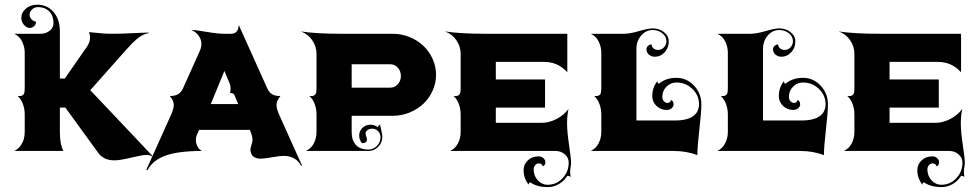

<svg xmlns="http://www.w3.org/2000/svg" viewBox="-20 -629 4083 800"><path d="M39.1 0Q54.2 -6.6 64.5 -20.4Q74.7 -34.2 78.9 -48.7Q83 -63.2 83 -78.1V-152.3Q83 -176.3 74.7 -197.3Q66.4 -218.3 53.5 -228.5Q62.7 -228.5 67.3 -229.2Q71.8 -230 76 -233.4Q80.3 -236.8 81.7 -243.9Q83 -251 83 -263.7V-410.2Q83 -433.3 72 -456.1Q61 -478.8 39.1 -488.3H149.7Q171.1 -488.3 187 -500.9Q202.9 -513.4 202.9 -532.2Q202.9 -564.2 184.8 -581.8Q166.7 -599.4 138.7 -599.4Q124 -599.4 113.6 -589.7Q103.3 -580.1 103.3 -566.7Q103.3 -555.9 112.3 -547.5Q121.3 -539.1 130.1 -539.1Q130.1 -527.8 122.6 -520.3Q115 -512.7 103.3 -512.7Q90.1 -512.7 79.5 -525.8Q68.8 -538.8 68.8 -554.4Q68.8 -577.1 88 -593.3Q107.2 -609.4 134.3 -609.4Q177.2 -609.4 203.4 -578.7Q229.5 -548.1 229.5 -498V-301.8H250L343 -435.5Q355.2 -453.1 355.2 -473.4Q355.2 -484.9 350.6 -495.1Q364.5 -494.1 381 -492.3Q397.5 -490.5 412.5 -489.4Q427.5 -488.3 449.2 -488.3Q481.9 -488.3 532.1 -490.7Q582.3 -493.2 599.6 -493.2V-491.2Q586.2 -488.8 573.9 -482.5Q561.5 -476.3 548.8 -465.2Q536.1 -454.1 528 -445.6Q519.8 -437 505.6 -421.4L356.2 -253.2L615.2 20.5L613.3 22.5Q605.2 16.6 588.9 16.6Q573.2 16.6 526.7 27.8Q480.2 39.1 456.1 39.1Q412.1 39.1 389.6 8.3L252.4 -180.7H229.5V-78.1Q229.5 -27.6 244.1 0Z M589.8 78.1 692.6 -150.4Q704.1 -176.3 704.1 -191.9Q704.1 -209.7 687.5 -229Q710.2 -229 722.5 -236.7Q734.9 -244.4 742.2 -260.3L812.3 -416.3Q819.1 -431.4 819.1 -445.6Q819.1 -465.1 807.5 -480.6Q795.9 -496.1 777.1 -504.9Q793.9 -504.2 840.5 -496.2Q887 -488.3 915 -488.3H943.4Q957.8 -488.3 965.8 -497.3Q973.9 -506.3 973.9 -521.7L975.8 -522.7L1094 -260Q1101.3 -244.1 1113.5 -236.5Q1125.7 -228.8 1148.4 -228.8Q1132.1 -209.7 1132.1 -191.7Q1132.1 -176 1143.6 -150.1L1238.3 60.5L1235.4 62.5Q1212.9 20.5 1161.1 20.5Q1145.8 20.5 1113 26.4Q1080.3 32.2 1065.4 32.2Q1054 32.2 1045.5 28.8Q1037.1 25.4 1033.1 21.1Q1029.1 16.8 1026.6 10.7Q1024.2 4.6 1023.8 1.1Q1023.4 -2.4 1023.4 -5.9Q1023.4 -12.9 1027.8 -25.5Q1032.2 -38.1 1032.2 -46.9Q1032.2 -57.1 1028.3 -67.9L1021.2 -87.9H809.8L799.8 -65.9Q796.1 -57.4 796.1 -46.6Q796.1 -32.2 802.7 -19Q809.3 -5.9 821.3 0Q723.1 0 669.6 19.4Q616 38.8 594.7 80.1ZM858.2 -195.3H972.4L957 -232.4Q954.8 -237.8 950.9 -239.4Q947 -241 938.7 -241.5Q940.7 -248.5 940.7 -258.3Q940.7 -272.7 936.5 -282.2L915 -333.5Z M1233.4 -498Q1296.4 -488.3 1403.3 -488.3H1616.2Q1652.8 -488.3 1686.3 -474.7Q1719.7 -461.2 1744 -438.2Q1768.3 -415.3 1782.6 -383.7Q1796.9 -352.1 1796.9 -317.4Q1796.9 -282.7 1782.6 -251.1Q1768.3 -219.5 1744 -196.5Q1719.7 -173.6 1686.3 -160Q1652.8 -146.5 1616.2 -146.5H1445.3V-78.1Q1445.3 -44.4 1462.8 -25.1Q1480.2 -5.9 1514.6 -5.9Q1535.6 -5.9 1550.5 -21Q1565.4 -36.1 1565.4 -57.6Q1565.4 -72 1555.4 -82.4Q1545.4 -92.8 1531.2 -92.8Q1519.8 -92.8 1511.5 -87Q1503.2 -81.3 1503.2 -73.2Q1503.2 -68.1 1506.1 -60.4Q1509 -52.7 1509 -47.6Q1509 -32.5 1488.3 -32.5Q1476.6 -46.6 1476.6 -64.5Q1476.6 -83 1490.2 -96.2Q1503.9 -109.4 1523.4 -109.4Q1541 -109.4 1554.4 -98.6Q1555.4 -102.8 1557.3 -105.2Q1559.1 -107.7 1563.7 -109.6Q1564.7 -102.5 1569 -84.7Q1573.2 -66.9 1573.2 -59.6Q1573.2 -34.9 1556 -17.5Q1538.8 0 1514.6 0H1254.9Q1277.1 -10.5 1288 -32.5Q1298.8 -54.4 1298.8 -78.1V-152.3Q1298.8 -176.3 1290.5 -197.3Q1282.2 -218.3 1269.3 -228.5Q1278.6 -228.5 1283.1 -229.2Q1287.6 -230 1291.9 -233.4Q1296.1 -236.8 1297.5 -243.9Q1298.8 -251 1298.8 -263.7V-405.3Q1298.8 -436 1280.6 -461.9Q1262.5 -487.8 1233.4 -498ZM1445.3 -263.7H1606.4Q1624.5 -263.7 1637.5 -278.1Q1650.4 -292.5 1650.4 -312.5Q1650.4 -332.5 1637.5 -346.9Q1624.5 -361.3 1606.4 -361.3H1445.3Z M1834 -498Q1897 -488.3 2003.9 -488.3H2343.8V-328.1Q2322.8 -350.6 2299.2 -360.8Q2275.6 -371.1 2246.1 -371.1H2045.9V-297.9H2251V-180.7H2045.9V-117.2H2236.3Q2267.3 -117.2 2298.1 -132.8Q2328.9 -148.4 2348.6 -174.8Q2342.8 -147 2342.8 -115.2Q2342.8 -80.6 2351.1 -24.7Q2359.4 31.2 2359.4 48.1Q2359.4 57.9 2357.4 68.1Q2355.7 76.7 2355.7 87.4Q2355.7 99.6 2358.2 108.2Q2351.6 103.5 2345.9 103.5Q2344 103.5 2343.3 104.5Q2329.8 125.7 2308.3 138.2Q2286.9 150.6 2261.7 150.6Q2217.5 150.6 2188.7 130.4Q2182.9 134 2182.9 140.4Q2161.6 114.3 2161.6 80.1Q2161.6 55.7 2179.4 39.1Q2197.3 22.5 2224.1 22.5Q2235.8 22.5 2244.1 29.9Q2252.4 37.4 2252.4 47.9Q2252.4 54.2 2249 58.8Q2245.6 63.5 2240.7 63.5Q2240.7 58.6 2236.1 55.2Q2231.4 51.8 2225.1 51.8Q2216.3 51.8 2210 59.1Q2203.6 66.4 2203.6 77.1Q2203.6 103.5 2220.7 122.2Q2237.8 140.9 2261.7 140.9Q2298.1 140.9 2323.9 113.8Q2349.6 86.7 2349.6 48.1Q2349.6 28.3 2333.5 14.2Q2317.4 0 2294.9 0H1855.5Q1877.7 -10.5 1888.5 -32.5Q1899.4 -54.4 1899.4 -78.1V-152.3Q1899.4 -176.3 1891.1 -197.3Q1882.8 -218.3 1869.9 -228.5Q1879.2 -228.5 1883.7 -229.2Q1888.2 -230 1892.5 -233.4Q1896.7 -236.8 1898.1 -243.9Q1899.4 -251 1899.4 -263.7V-405.3Q1899.4 -436 1881.2 -461.9Q1863 -487.8 1834 -498Z M2441.4 0Q2463.6 -10.5 2474.5 -32.5Q2485.4 -54.4 2485.4 -78.1V-152.3Q2485.4 -176.3 2477.1 -197.3Q2468.8 -218.3 2455.8 -228.5Q2465.1 -228.5 2469.6 -229.2Q2474.1 -230 2478.4 -233.4Q2482.7 -236.8 2484 -243.9Q2485.4 -251 2485.4 -263.7V-410.2Q2485.4 -433.3 2474.4 -456.1Q2463.4 -478.8 2441.4 -488.3H2580.8Q2604.2 -488.3 2642.8 -499.5Q2681.4 -510.7 2699.5 -510.7Q2727.3 -510.7 2746.9 -494.8Q2766.6 -478.8 2766.6 -456.1Q2766.6 -429.9 2749.5 -411.3Q2732.4 -392.6 2708.5 -392.6Q2694.1 -392.6 2683.8 -401.5Q2673.6 -410.4 2673.6 -423.1Q2673.6 -431.6 2679.8 -437.7Q2686 -443.8 2695.1 -443.8Q2695.1 -434.3 2702.9 -427.6Q2710.7 -420.9 2721.7 -420.9Q2736.1 -420.9 2746.3 -431.6Q2756.6 -442.4 2756.6 -457.5Q2756.6 -476.6 2739.9 -490.2Q2723.1 -503.9 2699.5 -503.9Q2671.4 -503.9 2651.6 -481Q2631.8 -458 2631.8 -425.8V-127H2794.9Q2814.2 -127 2829.8 -130Q2845.5 -133.1 2855.5 -137.7Q2865.5 -142.3 2872.8 -148.9Q2880.1 -155.5 2883.8 -161.5Q2887.5 -167.5 2889.6 -174.7Q2891.8 -181.9 2892.2 -185.9Q2892.6 -189.9 2892.6 -194.3Q2892.6 -231.9 2865 -258.5Q2837.4 -285.2 2798.3 -285.2Q2774.2 -285.2 2757 -267.8Q2739.7 -250.5 2739.7 -225.6Q2739.7 -214.8 2746.1 -207.5Q2752.4 -200.2 2761.2 -200.2Q2767.1 -200.2 2771 -203.5Q2774.9 -206.8 2774.9 -211.9Q2779.8 -211.9 2783.2 -206.8Q2786.6 -201.7 2786.6 -194.3Q2786.6 -184.6 2778.2 -177.7Q2769.8 -170.9 2757.8 -170.9Q2732.9 -170.9 2715.3 -187.7Q2697.8 -204.6 2697.8 -228.5Q2697.8 -264.6 2719 -290.8Q2719 -283.4 2724.9 -279.8Q2754.4 -304.7 2798.3 -304.7Q2841.3 -304.7 2871.8 -272.3Q2902.3 -240 2902.3 -194.3Q2902.3 -161.1 2894 -89.6Q2885.7 -18.1 2885.7 17.6Q2841.1 0 2787.1 0Z M2968.8 0Q2991 -10.5 3001.8 -32.5Q3012.7 -54.4 3012.7 -78.1V-152.3Q3012.7 -176.3 3004.4 -197.3Q2996.1 -218.3 2983.2 -228.5Q2992.4 -228.5 2996.9 -229.2Q3001.5 -230 3005.7 -233.4Q3010 -236.8 3011.4 -243.9Q3012.7 -251 3012.7 -263.7V-410.2Q3012.7 -433.3 3001.7 -456.1Q2990.7 -478.8 2968.8 -488.3H3108.2Q3131.6 -488.3 3170.2 -499.5Q3208.7 -510.7 3226.8 -510.7Q3254.6 -510.7 3274.3 -494.8Q3293.9 -478.8 3293.9 -456.1Q3293.9 -429.9 3276.9 -411.3Q3259.8 -392.6 3235.8 -392.6Q3221.4 -392.6 3211.2 -401.5Q3200.9 -410.4 3200.9 -423.1Q3200.9 -431.6 3207.2 -437.7Q3213.4 -443.8 3222.4 -443.8Q3222.4 -434.3 3230.2 -427.6Q3238 -420.9 3249 -420.9Q3263.4 -420.9 3273.7 -431.6Q3283.9 -442.4 3283.9 -457.5Q3283.9 -476.6 3267.2 -490.2Q3250.5 -503.9 3226.8 -503.9Q3198.7 -503.9 3179 -481Q3159.2 -458 3159.2 -425.8V-127H3322.3Q3341.6 -127 3357.2 -130Q3372.8 -133.1 3382.8 -137.7Q3392.8 -142.3 3400.1 -148.9Q3407.5 -155.5 3411.1 -161.5Q3414.8 -167.5 3417 -174.7Q3419.2 -181.9 3419.6 -185.9Q3419.9 -189.9 3419.9 -194.3Q3419.9 -231.9 3392.3 -258.5Q3364.7 -285.2 3325.7 -285.2Q3301.5 -285.2 3284.3 -267.8Q3267.1 -250.5 3267.1 -225.6Q3267.1 -214.8 3273.4 -207.5Q3279.8 -200.2 3288.6 -200.2Q3294.4 -200.2 3298.3 -203.5Q3302.2 -206.8 3302.2 -211.9Q3307.1 -211.9 3310.5 -206.8Q3314 -201.7 3314 -194.3Q3314 -184.6 3305.5 -177.7Q3297.1 -170.9 3285.2 -170.9Q3260.3 -170.9 3242.7 -187.7Q3225.1 -204.6 3225.1 -228.5Q3225.1 -264.6 3246.3 -290.8Q3246.3 -283.4 3252.2 -279.8Q3281.7 -304.7 3325.7 -304.7Q3368.7 -304.7 3399.2 -272.3Q3429.7 -240 3429.7 -194.3Q3429.7 -161.1 3421.4 -89.6Q3413.1 -18.1 3413.1 17.6Q3368.4 0 3314.5 0Z M3474.6 -498Q3537.6 -488.3 3644.5 -488.3H3984.4V-328.1Q3963.4 -350.6 3939.8 -360.8Q3916.3 -371.1 3886.7 -371.1H3686.5V-297.9H3891.6V-180.7H3686.5V-117.2H3877Q3908 -117.2 3938.7 -132.8Q3969.5 -148.4 3989.3 -174.8Q3983.4 -147 3983.4 -115.2Q3983.4 -80.6 3991.7 -24.7Q4000 31.2 4000 48.1Q4000 57.9 3998 68.1Q3996.3 76.7 3996.3 87.4Q3996.3 99.6 3998.8 108.2Q3992.2 103.5 3986.6 103.5Q3984.6 103.5 3983.9 104.5Q3970.5 125.7 3949 138.2Q3927.5 150.6 3902.3 150.6Q3858.2 150.6 3829.3 130.4Q3823.5 134 3823.5 140.4Q3802.2 114.3 3802.2 80.1Q3802.2 55.7 3820.1 39.1Q3837.9 22.5 3864.7 22.5Q3876.5 22.5 3884.8 29.9Q3893.1 37.4 3893.1 47.9Q3893.1 54.2 3889.6 58.8Q3886.2 63.5 3881.3 63.5Q3881.3 58.6 3876.7 55.2Q3872.1 51.8 3865.7 51.8Q3856.9 51.8 3850.6 59.1Q3844.2 66.4 3844.2 77.1Q3844.2 103.5 3861.3 122.2Q3878.4 140.9 3902.3 140.9Q3938.7 140.9 3964.5 113.8Q3990.2 86.7 3990.2 48.1Q3990.2 28.3 3974.1 14.2Q3958 0 3935.5 0H3496.1Q3518.3 -10.5 3529.2 -32.5Q3540 -54.4 3540 -78.1V-152.3Q3540 -176.3 3531.7 -197.3Q3523.4 -218.3 3510.5 -228.5Q3519.8 -228.5 3524.3 -229.2Q3528.8 -230 3533.1 -233.4Q3537.4 -236.8 3538.7 -243.9Q3540 -251 3540 -263.7V-405.3Q3540 -436 3521.9 -461.9Q3503.7 -487.8 3474.6 -498Z"/></svg>

Font: Agreloy
Style: Medium
Weight: 400
Designer: gluk
Foundry: gluk
Version: Version 0.27